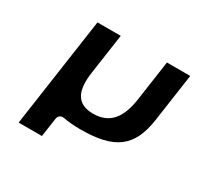

<svg xmlns="http://www.w3.org/2000/svg" viewBox="-131 -644 935 907"><g transform="rotate(30 336.5 -190.0)"><path d="M251.8 -269 283.3 -488H156.3L70.4 108H197.4L212 6.8C216 -20.8 238.5 -19.1 245.2 -17.8C272.2 -12.6 303.9 -10 340.4 -10C524.3 -10 601.8 -68.1 624.6 -226L662.3 -488H535.3L503.8 -269C488.5 -163.4 444.8 -104 354 -104C263.2 -104 236.5 -163.4 251.8 -269Z"/></g></svg>

Font: Hussar Ekologiczny
Style: Regular
Weight: 400
Foundry: Cannot Into Space Fonts
Version: Version 0.97